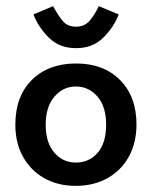

<svg xmlns="http://www.w3.org/2000/svg" viewBox="-20 -597 495 626"><path d="M30 0ZM425 -191Q425 -282 371.5 -336Q318 -390 228 -390Q138 -390 84 -336.5Q30 -283 30 -190Q30 -132 54.5 -87Q79 -42 123.5 -16.5Q168 9 227 9Q286 9 331 -16.5Q376 -42 400.5 -87Q425 -132 425 -191ZM326 -190Q326 -131 298.5 -99Q271 -67 227 -67Q185 -67 157 -99.5Q129 -132 129 -190Q129 -249 157.5 -282Q186 -315 227 -315Q269 -315 297.5 -282.5Q326 -250 326 -190ZM367 -550 302 -577Q288 -547 271.5 -528.5Q255 -510 228 -510Q201 -510 186 -527Q171 -544 153 -577L89 -550Q105 -508 139.5 -474Q174 -440 228 -440Q282 -440 316.5 -474Q351 -508 367 -550Z"/></svg>

Font: Cambay Devanagari
Style: Regular
Weight: 700
Designer: Pooja Saxena
Foundry: Pooja Saxena
Version: Version 1.095;PS 001.095;hotconv 1.0.70;makeotf.lib2.5.58329